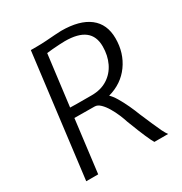

<svg xmlns="http://www.w3.org/2000/svg" viewBox="-175 -885 963 1015"><g transform="rotate(-30 306.5 -377.5)"><path d="M59 0 152 -747H189Q216.5 -747 246.5 -749Q276.5 -751 302 -753Q327.5 -755 341 -755Q453 -755 512 -709.5Q571 -664 571 -577Q571 -488 523 -421.2Q475 -354.5 390 -331Q404.5 -318.5 421.8 -289.8Q439 -261 454.8 -227Q470.5 -193 481 -165Q499 -123.5 513 -90.8Q527 -58 538.2 -35Q549.5 -12 559 0H475Q470.5 -7 464.5 -19.2Q458.5 -31.5 450 -50.8Q441.5 -70 430.2 -98Q419 -126 404 -165Q398 -184.5 387 -210.8Q376 -237 361.2 -262Q346.5 -287 329.5 -303.5Q312.5 -320 295 -320L172 -321L132 0ZM311 -379Q368 -379 408.2 -404.8Q448.5 -430.5 469.8 -474.8Q491 -519 491 -574Q491 -636.5 451.2 -667.2Q411.5 -698 331 -698Q319 -698 297.8 -696.8Q276.5 -695.5 254.5 -693.8Q232.5 -692 219 -690L180 -380Q191.5 -379.5 221 -379.2Q250.5 -379 311 -379Z"/></g></svg>

Font: Koeln Type Sans Light
Style: Italic
Weight: 300
Italic angle: -7.5°
Designer: Eben Sorkin
Foundry: Eben Sorkin
Version: Version 2.001